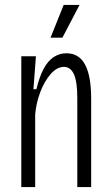

<svg xmlns="http://www.w3.org/2000/svg" viewBox="-20 -755 451 775"><path d="M66 0V-358V-528H125L115 -395H127Q139 -445 156 -477Q173 -509 196.5 -524.5Q220 -540 248 -540Q299 -540 323.5 -494Q348 -448 348 -357V0H292V-359Q292 -425 278.5 -455Q265 -485 238 -485Q210 -485 184.5 -456Q159 -427 142.5 -383Q126 -339 122 -294V0ZM232 -603H184L237 -735H301Z"/></svg>

Font: Bricolage Grotesque 24pt Condensed ExtraLight
Style: Regular
Weight: 250
Width: 3
Designer: Mathieu Triay
Foundry: Atelier Triay
Version: Version 1.001;gftools[0.9.33.dev8+g029e19f]